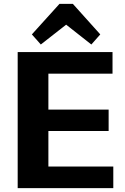

<svg xmlns="http://www.w3.org/2000/svg" viewBox="-20 -968 643 988"><path d="M194 -111H563V0H71V-700H559V-589H194L229 -675V-346L194 -404H539V-294H194L229 -352V-25ZM144 -791 286 -948H355L496 -791L450 -739L276 -876H365L190 -739Z"/></svg>

Font: Pathway Extreme 28pt
Style: Bold
Weight: 700
Designer: Eduardo Rodriguez Tunni
Foundry: Eduardo Rodriguez Tunni
Version: Version 1.001;gftools[0.9.26]